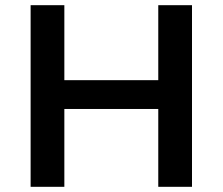

<svg xmlns="http://www.w3.org/2000/svg" viewBox="-20 -720 858 740"><path d="M590 0V-300H228V0H98V-700H228V-411H590V-700H720V0Z"/></svg>

Font: Montserrat SemiBold
Style: Regular
Weight: 600
Designer: Julieta Ulanovsky
Foundry: Julieta Ulanovsky
Version: Version 9.000; ttfautohint (v1.8.4.7-5d5b)